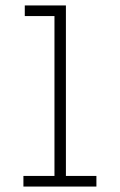

<svg xmlns="http://www.w3.org/2000/svg" viewBox="-20 -685 440 705"><path d="M66 0V-39H180V-626H71V-665H222V-39H334V0Z"/></svg>

Font: Inconsolata Condensed Light
Style: Regular
Weight: 300
Width: 3
Monospace: yes
Designer: Raph Levien, Cyreal, Brenton Simpson
Foundry: Raph Levien, Cyreal, Google
Version: Version 3.001; ttfautohint (v1.8.2.53-6de2)